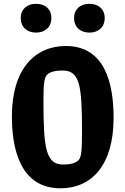

<svg xmlns="http://www.w3.org/2000/svg" viewBox="-20 -981 660 1010"><path d="M298.5 9.5C460.5 9.5 577.5 -110.5 577.5 -360.5C577.5 -532.5 537.5 -739 326 -739C164.5 -739 42.5 -619 42.5 -369C42.5 -197 87 9.5 298.5 9.5ZM89 -886C89 -839.5 121.5 -809.5 170 -809.5C218 -809.5 250.5 -839.5 250.5 -886C250.5 -932 218 -961 170 -961C121.5 -961 89 -932 89 -886ZM208.5 -456C208.5 -548 214.5 -575 227.5 -587.5C239 -599.5 262.5 -610 308 -610C399.5 -610 411.5 -536.5 411.5 -284C411.5 -172 405 -150.5 392.5 -138C381 -126 357.5 -115.5 312 -115.5C220.5 -115.5 208.5 -203.5 208.5 -456ZM369.5 -886C369.5 -839.5 402 -809.5 450.5 -809.5C498.5 -809.5 531 -839.5 531 -886C531 -932 498.5 -961 450.5 -961C402 -961 369.5 -932 369.5 -886Z"/></svg>

Font: Monaspace Argon ExtraBold
Style: Bold
Weight: 800
Designer: Riley Cran & the Lettermatic Team
Foundry: Lettermatic
Version: Version 1.000 (Monaspace Argon)